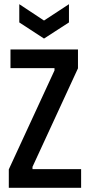

<svg xmlns="http://www.w3.org/2000/svg" viewBox="-20 -896 429 916"><path d="M22 0V-88L240 -560V-571H30V-660H352V-570L135 -100V-89H367V0ZM72 -876 190 -798 309 -876V-789L190 -712L72 -789Z"/></svg>

Font: Bricolage Grotesque 24pt Condensed Medium
Style: Regular
Weight: 500
Width: 3
Designer: Mathieu Triay
Foundry: Atelier Triay
Version: Version 1.001;gftools[0.9.33.dev8+g029e19f]